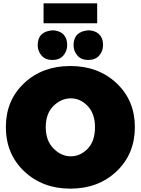

<svg xmlns="http://www.w3.org/2000/svg" viewBox="-20 -1110 840 1146"><path d="M400 16Q234 16 124.5 -87.5Q15 -191 15 -352Q15 -511 124 -613.5Q233 -716 400 -716Q567 -716 676 -613Q785 -510 785 -352Q785 -191 676 -87.5Q567 16 400 16ZM293 -752Q251 -752 228 -778.5Q205 -805 205 -840Q205 -922 293 -929Q314 -929 334.2 -920.8Q354.5 -912.5 367.8 -893Q381 -873.5 381 -840Q381 -805 358 -778.5Q335 -752 293 -752ZM560 -971H240V-1090H560ZM403 -177Q459 -177 503 -222Q547 -267 547 -351Q547 -431 503.5 -477Q460 -523 403 -523Q345 -523 299 -477.5Q253 -432 253 -351Q253 -271 299 -224Q345 -177 403 -177ZM507 -752Q465 -752 442 -778.5Q419 -805 419 -840Q419 -922 507 -929Q528 -929 548.2 -920.8Q568.5 -912.5 581.8 -893Q595 -873.5 595 -840Q595 -805 572 -778.5Q549 -752 507 -752Z"/></svg>

Font: Argentum Novus Black
Style: Regular
Weight: 900
Designer: Julieta Ulanovsky (font) & Cristiano Sobral (main changes)
Foundry: Julieta Ulanovsky (font) & Cristiano Sobral (main changes)
Version: Version 3.00;November 27, 2020;FontCreator 13.0.0.2655 64-bi